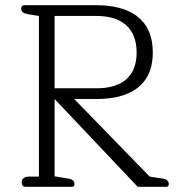

<svg xmlns="http://www.w3.org/2000/svg" viewBox="-20 -715 689 735"><path d="M76 0H256C264 0 265 -5 265 -11C265 -21 259 -28 243 -31L189 -40V-336L507 0H617C625 0 626 -6 626 -11C626 -22 618 -29 604 -31L553 -39L264 -336H350C473 -336 565 -384 565 -514C565 -645 473 -695 350 -695H72C66 -695 61 -690 61 -682C61 -668 73 -663 91 -660L129 -654V-39H92C74 -39 63 -31 63 -17C63 -7 68 0 76 0ZM189 -377V-654H349C452 -654 503 -602 503 -514C503 -426 452 -377 349 -377Z"/></svg>

Font: Maitree Light
Style: Regular
Weight: 300
Designer: CadsonDemak Team
Foundry: CadsonDemak
Version: Version 1.000;PS 001.000;hotconv 1.0.88;makeotf.lib2.5.64775